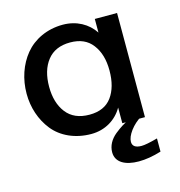

<svg xmlns="http://www.w3.org/2000/svg" viewBox="-105 -607 836 892"><g transform="rotate(-15 313.0 -161.5)"><path d="M454.1 191.4C486.8 191.4 522.9 185.5 562.5 173.3V109.9C525.4 120.1 499.5 125 484.9 125C456.1 125 441.4 114.7 441.4 94.2C441.4 79.1 448.7 61.5 463.4 41.5C478.5 21.5 497.1 4.9 519 -8.3L460 -9.3C432.6 4.4 414.1 15.6 387.2 37.1C360.4 59.1 344.7 87.4 344.7 118.7C344.7 167 389.2 191.4 454.1 191.4ZM289.1 -77.6C239.7 -77.6 202.6 -93.8 177.7 -126C152.8 -158.2 140.6 -200.2 140.6 -251.5C140.6 -303.7 152.8 -345.7 177.7 -377.4C202.6 -409.2 239.3 -425.3 287.6 -425.3C335 -425.3 370.6 -409.7 394.5 -377.9C418.9 -346.2 431.2 -304.7 431.2 -252.4C431.2 -199.2 419.4 -156.7 396 -125C372.6 -93.3 336.9 -77.6 289.1 -77.6ZM273.9 11.2C340.8 11.2 395.5 -22.9 425.3 -75.2V0H534.2V-501H427.2V-435.5C396 -482.9 342.3 -513.7 275.9 -513.7C199.7 -513.7 134.8 -481.9 94.2 -432.6C53.7 -383.3 31.2 -317.4 31.2 -247.1C31.2 -180.2 52.2 -117.7 91.3 -68.8C130.4 -20 195.8 11.2 273.9 11.2Z"/></g></svg>

Font: Ride SemiBold
Style: Regular
Weight: 600
Version: Version 3.000